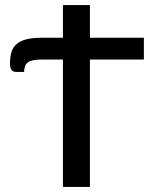

<svg xmlns="http://www.w3.org/2000/svg" viewBox="-20 -738 617 758"><path d="M548 -503H335V0H228.5V-503H149Q128 -503 114 -500.8Q100 -498.5 91.5 -492.8Q83 -487 79.2 -477.5Q75.5 -468 75 -454H44.5Q36 -454 31 -457Q26 -460 23.5 -465Q21 -470 20.2 -475.8Q19.5 -481.5 19.5 -487.5Q19.5 -513 25.2 -532.2Q31 -551.5 45.5 -564Q60 -576.5 84 -582.8Q108 -589 145 -589H228.5V-718H335V-589H548Z"/></svg>

Font: Lato 2
Style: Regular
Weight: 500
Designer: Lukasz Dziedzic with Adam Twardoch and Botio Nikoltchev
Foundry: tyPoland Lukasz Dziedzic
Version: Version 2.015; 2015-08-06; http://www.latofonts.com/